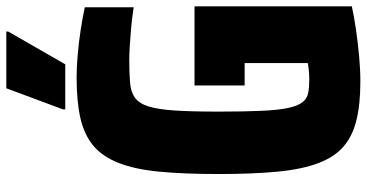

<svg xmlns="http://www.w3.org/2000/svg" viewBox="-297 -764 1163 609"><g transform="rotate(-90 284.5 -459.5)"><path d="M330 102Q258 102 207.5 89.5Q157 77 124 48.5Q91 20 71.5 -31.5Q52 -83 44.5 -161Q37 -239 37 -348Q37 -458 44.5 -536Q52 -614 72.5 -665.5Q93 -717 127.5 -745.5Q162 -774 214.5 -786Q267 -798 343 -798Q376 -798 416 -794.5Q456 -791 495 -785Q534 -779 566 -772V-617Q527 -623 495.5 -625.5Q464 -628 440.5 -629.5Q417 -631 401 -631Q357 -631 327 -628.5Q297 -626 279 -613Q261 -600 251.5 -570Q242 -540 238.5 -486.5Q235 -433 235 -348Q235 -265 237.5 -211.5Q240 -158 246.5 -127.5Q253 -97 264.5 -82Q276 -67 294 -63.5Q312 -60 336 -60Q346 -60 354.5 -60.5Q363 -61 372 -62Q381 -63 389 -65V-265H318V-424H569V75Q537 82 496 88Q455 94 412 98Q369 102 330 102ZM242 -834V-841L309 -1021H489V-1015L385 -834Z"/></g></svg>

Font: Farlight84_Sys_V01
Style: Bold
Weight: 700
Designer: Monotype Design Team, Nadine Chahine and Nizar Qandah
Foundry: Monotype Imaging Inc.
Version: Version 2.004;October 31, 2024;FontCreator 14.0.0.2814 64-bi